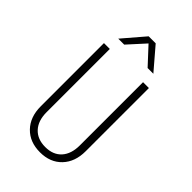

<svg xmlns="http://www.w3.org/2000/svg" viewBox="-280 -1050 1160 1160"><g transform="rotate(45 300.0 -470.0)"><path d="M301 10Q213 10 160.5 -44.5Q108 -99 108 -190V-730H158V-190Q158 -117 196 -76Q234 -35 301 -35Q368 -35 405 -76Q442 -117 442 -190V-730H492V-190Q492 -99 440 -44.5Q388 10 301 10ZM150 -810 270 -950H330L450 -810H401L300 -919L201 -810Z"/></g></svg>

Font: Tiny Thin
Style: Regular
Weight: 100
Monospace: yes
Designer: Philipp Nurullin, Konstantin Bulenkov
Foundry: JetBrains
Version: Version 2.251; ttfautohint (v1.8.4.7-5d5b)